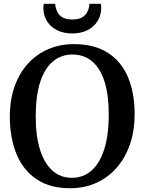

<svg xmlns="http://www.w3.org/2000/svg" viewBox="-20 -985 765 1016"><path d="M356.5 11Q247 12.5 174.8 -35.8Q102.5 -84 67.2 -170Q32 -256 32 -368Q32 -456 57 -526.8Q82 -597.5 127.5 -647.8Q173 -698 235 -724.8Q297 -751.5 370.5 -751.5Q479 -751.5 550.5 -705.8Q622 -660 657.2 -576.8Q692.5 -493.5 692.5 -381Q692.5 -293.5 667.8 -221.8Q643 -150 598 -98.2Q553 -46.5 491.5 -18.2Q430 10 356.5 11ZM361 -44Q420 -44 463.8 -82Q507.5 -120 531.5 -194.8Q555.5 -269.5 555.5 -380.5Q555.5 -482.5 533.2 -553Q511 -623.5 467.8 -660Q424.5 -696.5 363 -696.5Q304.5 -696.5 260.8 -660.5Q217 -624.5 193 -551.8Q169 -479 169 -368Q169 -266 191.5 -193.8Q214 -121.5 256.8 -82.8Q299.5 -44 361 -44ZM362.5 -808Q316.5 -808 282 -825.2Q247.5 -842.5 228.5 -873.2Q209.5 -904 209.5 -943Q209.5 -949 210 -954.5Q210.5 -960 211.5 -965H272Q272 -962.5 272.5 -959Q273 -955.5 273.5 -951.5Q276.5 -936 284.5 -920Q292.5 -904 311 -893Q329.5 -882 362.5 -882Q396 -882 414.2 -893Q432.5 -904 441 -920Q449.5 -936 452 -951.5Q453 -955.5 453 -959Q453 -962.5 453 -965H514Q515 -960 515.2 -954.5Q515.5 -949 515.5 -943Q515.5 -904.5 496.5 -873.8Q477.5 -843 443.2 -825.5Q409 -808 362.5 -808Z"/></svg>

Font: Merriweather 20pt SemiBold
Style: Regular
Weight: 600
Version: Version 2.100